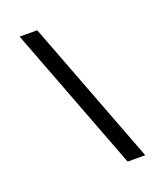

<svg xmlns="http://www.w3.org/2000/svg" viewBox="-140 -783 805 944"><g transform="rotate(-20 263.0 -310.5)"><path d="M456 69H364L75 -690H167Z"/></g></svg>

Font: Exo 2.0 Semi Bold
Style: Italic
Weight: 600
Italic angle: -8°
Designer: Natanael Gama
Version: Version 1.001;PS 001.001;hotconv 1.0.70;makeotf.lib2.5.58329